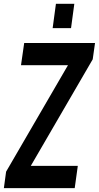

<svg xmlns="http://www.w3.org/2000/svg" viewBox="-25 -972 511 992"><path d="M-5 0 6.5 -85 354 -683 378 -635H83.5L100 -750H466L454 -665.5L106.5 -67.5L82.5 -115H377L361 0ZM247 -826.5 264 -952.5H359L342 -826.5Z"/></svg>

Font: Mohave SemiBold
Style: Italic
Weight: 600
Italic angle: -8°
Designer: Gumpita Rahayu
Foundry: Tokotype
Version: Version 2.003